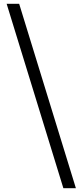

<svg xmlns="http://www.w3.org/2000/svg" viewBox="-20 -813 432 1012"><path d="M314 179H380L81 -793H15Z"/></svg>

Font: Noto Sans CJK KR Regular
Style: Regular
Weight: 400
Designer: Ryoko NISHIZUKA (kana & ideographs); Paul D. Hunt (Latin, Greek & Cyrillic); Wenlong ZHANG (bopomofo); Sandoll Communica
Foundry: Adobe Systems Incorporated
Version: Version 1.004;PS 1.004;hotconv 1.0.82;makeotf.lib2.5.63406